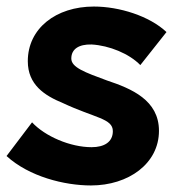

<svg xmlns="http://www.w3.org/2000/svg" viewBox="-21 -553 554 587"><path d="M257 14C372 14 465 -53 465 -153C465 -247 381 -282 306 -307C238 -332 197 -347 197 -374C197 -403 220 -418 259 -417C313 -414 374 -389 408 -354L488 -455C436 -504 344 -533 266 -533C150 -533 64 -466 64 -366C64 -294 115 -261 171 -238C269 -192 324 -191 324 -152C324 -119 298 -103 259 -103C194 -103 117 -136 77 -179L-1 -76C68 -13 176 14 257 14Z"/></svg>

Font: Fixel Display
Style: Bold Italic
Weight: 700
Italic angle: -10°
Designer: AlfaBravo + MacPaw
Foundry: Kyrylo Tkachov, Marchela Mozhyna, Serhii Makarenko, Maria Weinstein, Zakhar Kryvoshyya
Version: Version 1.210;Glyphs 3.2 (3217)